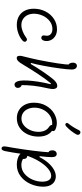

<svg xmlns="http://www.w3.org/2000/svg" viewBox="702 -1566 1075 2520"><g transform="rotate(90 1240.0 -305.5)"><path d="M94 -210.5Q94 -295 130 -365Q166 -435 227.8 -475.2Q289.5 -515.5 363.5 -515.5Q420 -515.5 457.5 -490Q495 -464.5 509.5 -425.8Q524 -387 514.5 -349Q509.5 -328 497.2 -317.2Q485 -306.5 468 -310.5Q452.5 -314 447 -326.8Q441.5 -339.5 446.5 -360.5Q452.5 -387 444.5 -408.5Q436.5 -430 415 -442.8Q393.5 -455.5 361.5 -455.5Q303 -455.5 256.8 -419.8Q210.5 -384 185 -327.8Q159.5 -271.5 159.5 -213.5Q159.5 -166 177.8 -128.5Q196 -91 230 -69.5Q264 -48 308.5 -48Q347.5 -48 391 -65.2Q434.5 -82.5 467 -107Q482.5 -119 495 -121.2Q507.5 -123.5 518.5 -112.5Q526 -105 527.5 -96.5Q529 -88 524.5 -79.2Q520 -70.5 509.5 -61Q472 -28 416.5 -8Q361 12 306.5 12Q241 12 193.2 -15.2Q145.5 -42.5 119.8 -92.8Q94 -143 94 -210.5Z M1039 -30.5Q1033.5 -69.5 1036.8 -131.5Q1040 -193.5 1052 -270.8Q1064 -348 1084.5 -431L1074 -436Q1018 -368 954.8 -272.8Q891.5 -177.5 843.5 -96.5Q819.5 -55.5 804 -33.2Q788.5 -11 773.5 1Q758.5 13 742 13Q720.5 13 715 -5.2Q709.5 -23.5 713.8 -48.5Q718 -73.5 727.5 -106.5Q734.5 -131.5 744.8 -176.2Q755 -221 767 -277Q792.5 -403 810.5 -520.5Q828.5 -638 828.5 -699.5L853.5 -657.5Q839.5 -657.5 827.8 -665.5Q816 -673.5 809 -688.8Q802 -704 802 -725.5Q802 -742.5 808 -754.2Q814 -766 823.8 -771.5Q833.5 -777 844.5 -777Q857 -777 868 -769.5Q879 -762 885.5 -747Q892 -732 892 -710Q892 -660 877.5 -553Q863 -446 842.5 -337.5Q822 -229 805.5 -175L818.5 -170Q870.5 -258 922.5 -334.2Q974.5 -410.5 1018 -463.5Q1038.5 -488.5 1060.5 -503.8Q1082.5 -519 1105 -519Q1126.5 -519 1136.8 -504.8Q1147 -490.5 1147.8 -465Q1148.5 -439.5 1140.5 -405Q1114.5 -290.5 1105.2 -209Q1096 -127.5 1096 -30L1079.5 -54Q1097 -54 1109 -46.8Q1121 -39.5 1127 -27.2Q1133 -15 1133 0Q1133 12 1127 21.5Q1121 31 1111 36.5Q1101 42 1090 42Q1070.5 42 1057.2 23Q1044 4 1039 -30.5Z M1327.5 -212Q1327.5 -302.5 1366.5 -371.2Q1405.5 -440 1467.2 -476.8Q1529 -513.5 1594 -513.5Q1616.5 -513.5 1640.2 -508Q1664 -502.5 1682 -493Q1690.5 -488.5 1695 -481.8Q1699.5 -475 1699.8 -467Q1700 -459 1696 -451Q1692 -442.5 1685.5 -439.5Q1679 -436.5 1671.5 -437.2Q1664 -438 1655 -441.5Q1653.5 -441.5 1653 -442L1649 -443.5Q1637.5 -448 1626.8 -450.5Q1616 -453 1601 -453Q1540 -453 1492.5 -419.8Q1445 -386.5 1418.8 -332.5Q1392.5 -278.5 1392.5 -219.5Q1392.5 -172.5 1409.8 -133.5Q1427 -94.5 1459.5 -71.8Q1492 -49 1536.5 -49Q1585 -49 1624.8 -81Q1664.5 -113 1687.2 -164.8Q1710 -216.5 1710 -273Q1710 -317.5 1694.5 -353Q1679 -388.5 1649.5 -408Q1629 -421.5 1622.8 -433.8Q1616.5 -446 1622.5 -456.5Q1626.5 -464 1636 -467Q1645.5 -470 1656.5 -468.8Q1667.5 -467.5 1675.5 -463Q1709 -445.5 1730.8 -416.8Q1752.5 -388 1762.5 -351.5Q1772.5 -315 1772.5 -273Q1772.5 -194 1742.2 -129Q1712 -64 1657 -26.2Q1602 11.5 1531 11.5Q1470.5 11.5 1424.2 -17Q1378 -45.5 1352.8 -96.2Q1327.5 -147 1327.5 -212ZM1640 -638Q1671 -667 1698 -701.5Q1725 -736 1743.5 -769.5Q1751.5 -784.5 1748.5 -797.2Q1745.5 -810 1734 -817.5Q1727 -822 1718.2 -822.8Q1709.5 -823.5 1701.5 -818.8Q1693.5 -814 1688 -803Q1646.5 -719.5 1602.5 -666.5Q1593 -655 1593 -646.2Q1593 -637.5 1601 -630.5Q1606.5 -625.5 1613 -625Q1619.5 -624.5 1626.2 -628Q1633 -631.5 1640 -638Z M1981.5 -79Q1981.5 -94 1987.5 -104.5Q1993.5 -115 2003.2 -120.2Q2013 -125.5 2023.5 -125.5Q2044 -125.5 2054.2 -113.5Q2064.5 -101.5 2065.8 -83.2Q2067 -65 2062.5 -45.5H2035V-86.5L2042 -82.5Q2068 -66 2090.5 -57Q2113 -48 2144.5 -48Q2209.5 -48 2259.5 -89Q2309.5 -130 2336.8 -194Q2364 -258 2364 -324.5Q2364 -356.5 2356 -382.5Q2348 -408.5 2330.8 -424Q2313.5 -439.5 2287 -439.5Q2243.5 -439.5 2193 -398Q2142.5 -356.5 2095.8 -279.5Q2049 -202.5 2016.5 -101.5H1986L2011.5 -287H2042.5Q2072.5 -348 2113.8 -396.5Q2155 -445 2202 -472.5Q2249 -500 2294.5 -500Q2329 -500 2359.5 -483.5Q2390 -467 2409.8 -429.8Q2429.5 -392.5 2429.5 -333.5Q2429.5 -249 2394.5 -169.2Q2359.5 -89.5 2293.8 -38.8Q2228 12 2140 12Q2099 12 2062.8 1.2Q2026.5 -9.5 2004 -30Q1981.5 -50.5 1981.5 -79ZM1902.5 155Q1915 84.5 1919.5 58Q1941 -72 1957.2 -199.8Q1973.5 -327.5 1980 -434.5L2000 -392.5Q1977 -399 1964.8 -413.2Q1952.5 -427.5 1952.5 -455Q1952.5 -472.5 1958.8 -485.5Q1965 -498.5 1976 -505.2Q1987 -512 2000 -512Q2019.5 -512 2030.8 -496.2Q2042 -480.5 2042 -445Q2042 -398 2029.2 -284Q2016.5 -170 1998 -43.8Q1979.5 82.5 1963.5 162Q1959 185.5 1949.8 199.8Q1940.5 214 1924.5 211.5Q1907.5 209 1903 192.5Q1898.5 176 1902.5 155Z"/></g></svg>

Font: Monaspace Radon Var
Style: Regular
Weight: 400
Designer: Riley Cran and the Lettermatic Team
Version: Version 1.000 (Monaspace Radon Var)